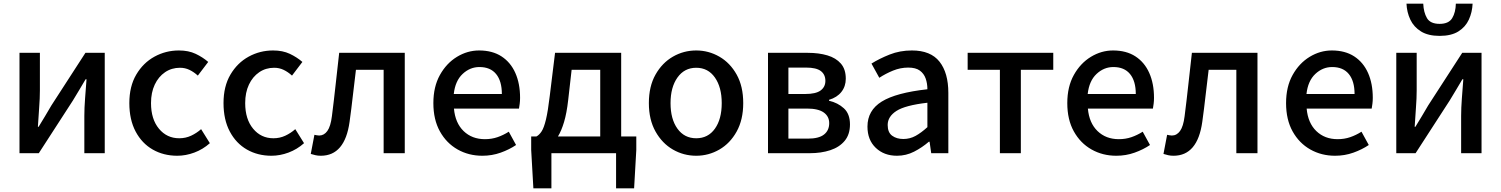

<svg xmlns="http://www.w3.org/2000/svg" viewBox="-20 -841 8240 1054"><path d="M87 0V-551H199V-345Q199 -302 195 -250Q191 -198 188 -145H192Q207 -170 227.5 -203.5Q248 -237 262 -262L449 -551H555V0H443V-205Q443 -248 447 -300.5Q451 -353 455 -406H450Q435 -381 415 -347Q395 -313 380 -289L193 0Z M953 14Q878 14 818.5 -20Q759 -54 724.5 -119Q690 -184 690 -275Q690 -367 728 -431.5Q766 -496 828 -530Q890 -564 962 -564Q1015 -564 1054 -545.5Q1093 -527 1123 -501L1066 -426Q1044 -446 1020 -457.5Q996 -469 968 -469Q922 -469 886 -444.5Q850 -420 829.5 -376.5Q809 -333 809 -275Q809 -187 852.5 -134.5Q896 -82 964 -82Q999 -82 1029 -96Q1059 -110 1084 -132L1132 -55Q1094 -21 1047 -3.5Q1000 14 953 14Z M1470 14Q1395 14 1335.5 -20Q1276 -54 1241.5 -119Q1207 -184 1207 -275Q1207 -367 1245 -431.5Q1283 -496 1345 -530Q1407 -564 1479 -564Q1532 -564 1571 -545.5Q1610 -527 1640 -501L1583 -426Q1561 -446 1537 -457.5Q1513 -469 1485 -469Q1439 -469 1403 -444.5Q1367 -420 1346.5 -376.5Q1326 -333 1326 -275Q1326 -187 1369.5 -134.5Q1413 -82 1481 -82Q1516 -82 1546 -96Q1576 -110 1601 -132L1649 -55Q1611 -21 1564 -3.5Q1517 14 1470 14Z M1741 14Q1725 14 1712 11Q1699 8 1686 4L1706 -101Q1712 -100 1718.5 -98.5Q1725 -97 1732 -97Q1759 -97 1777 -122Q1795 -147 1802 -203Q1813 -289 1822.5 -376.5Q1832 -464 1842 -551H2202V0H2086V-458H1934Q1925 -387 1917 -315.5Q1909 -244 1899 -172Q1873 14 1741 14Z M2628 14Q2553 14 2492 -20.5Q2431 -55 2395 -119.5Q2359 -184 2359 -275Q2359 -365 2395 -429.5Q2431 -494 2488.5 -529Q2546 -564 2610 -564Q2683 -564 2733 -531.5Q2783 -499 2809 -440.5Q2835 -382 2835 -304Q2835 -287 2833 -271.5Q2831 -256 2829 -245H2472Q2479 -166 2525 -121.5Q2571 -77 2642 -77Q2679 -77 2711 -88Q2743 -99 2773 -118L2813 -45Q2776 -20 2728.5 -3Q2681 14 2628 14ZM2471 -325H2735Q2735 -396 2703.5 -434.5Q2672 -473 2612 -473Q2560 -473 2519.5 -435Q2479 -397 2471 -325Z M3007 0V193H2908L2896 -18V-92H2925Q2940 -100 2953 -119.5Q2966 -139 2977 -184.5Q2988 -230 2998 -315L3027 -551H3390V-92H3473V-18L3461 193H3362V0ZM3043 -92H3275V-458H3118L3099 -291Q3091 -220 3076.5 -171.5Q3062 -123 3043 -92Z M3802 14Q3733 14 3674 -20Q3615 -54 3578.5 -119Q3542 -184 3542 -275Q3542 -367 3578.5 -431.5Q3615 -496 3674 -530Q3733 -564 3802 -564Q3870 -564 3929 -530Q3988 -496 4024 -431.5Q4060 -367 4060 -275Q4060 -184 4024 -119Q3988 -54 3929 -20Q3870 14 3802 14ZM3802 -82Q3867 -82 3904.5 -134.5Q3942 -187 3942 -275Q3942 -362 3904.5 -415.5Q3867 -469 3802 -469Q3737 -469 3699 -415.5Q3661 -362 3661 -275Q3661 -187 3699 -134.5Q3737 -82 3802 -82Z M4196 0V-551H4414Q4475 -551 4522 -537Q4569 -523 4596 -492Q4623 -461 4623 -409Q4623 -367 4599 -336.5Q4575 -306 4531 -293V-288Q4579 -277 4612.5 -246.5Q4646 -216 4646 -158Q4646 -103 4617 -68Q4588 -33 4538 -16.5Q4488 0 4425 0ZM4308 -325H4400Q4459 -325 4485 -344.5Q4511 -364 4511 -397Q4511 -432 4486 -451Q4461 -470 4405 -470H4308ZM4308 -80H4415Q4475 -80 4503.5 -102.5Q4532 -125 4532 -165Q4532 -202 4502 -223.5Q4472 -245 4410 -245H4308Z M4904 14Q4833 14 4787.5 -29.5Q4742 -73 4742 -146Q4742 -235 4820.5 -283.5Q4899 -332 5071 -351Q5071 -383 5061.5 -410Q5052 -437 5029.5 -453.5Q5007 -470 4966 -470Q4923 -470 4882.5 -453.5Q4842 -437 4807 -414L4764 -492Q4807 -519 4863.5 -541.5Q4920 -564 4986 -564Q5089 -564 5137.5 -502.5Q5186 -441 5186 -331V0H5092L5083 -63H5079Q5042 -31 4998 -8.5Q4954 14 4904 14ZM4939 -78Q4975 -78 5006 -95Q5037 -112 5071 -143V-277Q4949 -263 4901 -232Q4853 -201 4853 -155Q4853 -114 4877.5 -96Q4902 -78 4939 -78Z M5469 0V-458H5292V-551H5762V-458H5584V0Z M6108 14Q6033 14 5972 -20.5Q5911 -55 5875 -119.5Q5839 -184 5839 -275Q5839 -365 5875 -429.5Q5911 -494 5968.5 -529Q6026 -564 6090 -564Q6163 -564 6213 -531.5Q6263 -499 6289 -440.5Q6315 -382 6315 -304Q6315 -287 6313 -271.5Q6311 -256 6309 -245H5952Q5959 -166 6005 -121.5Q6051 -77 6122 -77Q6159 -77 6191 -88Q6223 -99 6253 -118L6293 -45Q6256 -20 6208.5 -3Q6161 14 6108 14ZM5951 -325H6215Q6215 -396 6183.5 -434.5Q6152 -473 6092 -473Q6040 -473 5999.5 -435Q5959 -397 5951 -325Z M6422 14Q6406 14 6393 11Q6380 8 6367 4L6387 -101Q6393 -100 6399.5 -98.5Q6406 -97 6413 -97Q6440 -97 6458 -122Q6476 -147 6483 -203Q6494 -289 6503.5 -376.5Q6513 -464 6523 -551H6883V0H6767V-458H6615Q6606 -387 6598 -315.5Q6590 -244 6580 -172Q6554 14 6422 14Z M7309 14Q7234 14 7173 -20.5Q7112 -55 7076 -119.5Q7040 -184 7040 -275Q7040 -365 7076 -429.5Q7112 -494 7169.5 -529Q7227 -564 7291 -564Q7364 -564 7414 -531.5Q7464 -499 7490 -440.5Q7516 -382 7516 -304Q7516 -287 7514 -271.5Q7512 -256 7510 -245H7153Q7160 -166 7206 -121.5Q7252 -77 7323 -77Q7360 -77 7392 -88Q7424 -99 7454 -118L7494 -45Q7457 -20 7409.5 -3Q7362 14 7309 14ZM7152 -325H7416Q7416 -396 7384.5 -434.5Q7353 -473 7293 -473Q7241 -473 7200.5 -435Q7160 -397 7152 -325Z M7645 0V-551H7757V-345Q7757 -302 7753 -250Q7749 -198 7746 -145H7750Q7765 -170 7785.5 -203.5Q7806 -237 7820 -262L8007 -551H8113V0H8001V-205Q8001 -248 8005 -300.5Q8009 -353 8013 -406H8008Q7993 -381 7973 -347Q7953 -313 7938 -289L7751 0ZM7883 -644Q7820 -644 7780.5 -668.5Q7741 -693 7722 -733.5Q7703 -774 7701 -821H7793Q7795 -773 7813.5 -741.5Q7832 -710 7883 -710Q7933 -710 7952 -741.5Q7971 -773 7972 -821H8064Q8062 -774 8043.5 -733.5Q8025 -693 7986 -668.5Q7947 -644 7883 -644Z"/></svg>

Font: Source Han Sans TC Medium
Style: Regular
Weight: 500
Designer: Ryoko NISHIZUKA Ë•øÂ°öÊ∂ºÂ≠ê (kana, bopomofo & ideographs); Paul D. Hunt (Latin, Greek & Cyrillic); Sandoll Communicatio
Foundry: Adobe
Version: Version 2.004;hotconv 1.0.118;makeotfexe 2.5.65603